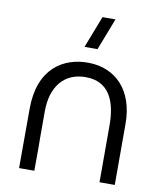

<svg xmlns="http://www.w3.org/2000/svg" viewBox="-86 -849 767 918"><g transform="rotate(10 297.0 -390.0)"><path d="M460 -275.5V0H534V-297C534 -458 442.5 -552 310 -553.5C187.5 -555 70 -483.5 70 -288L69.5 0H143.5L144 -122L143.5 -146V-288C143.5 -410 204.5 -483.5 308 -483.5C421.5 -483.5 460 -394.5 460 -275.5ZM277 -625H340L400 -780H337Z"/></g></svg>

Font: Eudonet
Style: Regular
Weight: 400
Designer: Mikhail Sharanda
Foundry: Mikhail Sharanda
Version: Version 4.503;Glyphs 3.1.2 (3151)